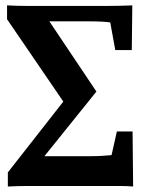

<svg xmlns="http://www.w3.org/2000/svg" viewBox="-20 -595 543 705"><path d="M409.2 -112.3H466.8L468.8 89.8Q446.3 87.9 419.4 87.9Q392.6 87.9 373 87.9H85.9Q66.4 87.9 46.9 88.4Q27.3 88.9 8.8 89.8V38.1L252 -272.5L231.4 -194.3L5.9 -524.4V-575.2Q25.4 -574.2 44.4 -573.7Q63.5 -573.2 83 -573.2H370.1Q389.6 -573.2 416.5 -573.7Q443.4 -574.2 465.8 -575.2L463.9 -411.1H403.3L384.8 -512.7Q371.1 -514.6 353 -515.6Q335 -516.6 305.7 -516.6H131.8L133.8 -557.6L334 -258.8L77.1 60.5L68.4 -21.5H311.5Q340.8 -21.5 357.9 -22.9Q375 -24.4 389.6 -25.4Z"/></svg>

Font: Crimson Pro
Style: Bold
Weight: 700
Designer: Jacques Le Bailly
Foundry: Baron von Fonthausen
Version: Version 1.003